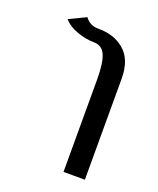

<svg xmlns="http://www.w3.org/2000/svg" viewBox="-108 -607 555 675"><g transform="rotate(20 170.0 -270.0)"><path d="M40 -509.8 103 -540Q120.6 -515.1 151.9 -515.1Q183.1 -515.1 206.5 -507.3Q230 -499.5 249 -483.9Q290 -450.2 290 -377.9V0H210V-345.2Q210 -408.2 197.5 -436.5Q185.1 -464.8 154.8 -464.8Q124.5 -464.8 91.3 -476.6Q58.1 -488.3 40 -509.8Z"/></g></svg>

Font: Pfennig
Style: Medium
Weight: 500
Version: Version 20120410 ; ttfautohint (v0.8)